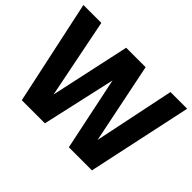

<svg xmlns="http://www.w3.org/2000/svg" viewBox="-145 -1011 1281 1281"><g transform="rotate(45 496.0 -370.0)"><path d="M165 0 6.5 -740H175.5L288 -177L410 -740H593.5L710 -170.5L828 -740H985.5L827 0H609L500 -521.5L383 0Z"/></g></svg>

Font: Encode Sans Condensed ExtraBold
Style: Regular
Weight: 800
Width: 3
Designer: Multiple Designers
Foundry: Impallari Type
Version: Version 3.000; ttfautohint (v1.8.3) -l 8 -r 50 -G 200 -x 14 